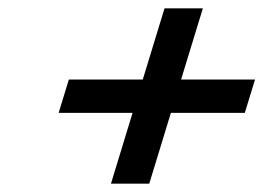

<svg xmlns="http://www.w3.org/2000/svg" viewBox="-20 -591 632 461"><path d="M390.3 -320 350.6 -190 338.4 -150H246.4L258.6 -190L298.3 -320H160.8H120.8L145.3 -400H185.3H322.8L362.8 -531L375.1 -571H467.1L454.8 -531L414.8 -400H552.3H592.3L567.8 -320H527.8Z"/></svg>

Font: Nordica Plus
Style: NordicaClassicLtExtObl
Weight: 300
Version: Version 1.01